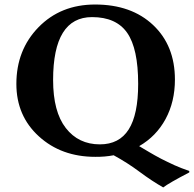

<svg xmlns="http://www.w3.org/2000/svg" viewBox="-20 -678 850 842"><path d="M383.8 -603Q212.9 -603 212.9 -327.1Q212.9 -188 268.6 -116.5Q324.2 -44.9 418 -44.9Q502.9 -44.9 544.4 -110.4Q585.9 -175.8 585.9 -310.1Q585.9 -464.8 537.8 -533.9Q489.7 -603 383.8 -603ZM590.3 -37.1Q590.8 -36.6 611.1 -24.7Q631.3 -12.7 635.5 -10.3Q639.6 -7.8 658.9 3.2Q678.2 14.2 686.8 18.3Q695.3 22.5 713.9 31.7Q732.4 41 745.4 46.6Q758.3 52.2 775.9 59.3Q793.5 66.4 810.1 71.8V78.1Q718.3 126 695.8 144Q646 115.7 592.3 75.7Q538.6 35.6 478.5 2.9Q439.5 10.3 397.9 9.8Q249 9.8 150.4 -80.1Q51.8 -169.9 51.8 -310.1Q51.8 -459 148.9 -558.6Q246.1 -658.2 397 -658.2Q556.2 -658.2 651.6 -568.1Q747.1 -478 747.1 -329.1Q747.1 -231.9 706.1 -156Q665 -80.1 590.3 -37.1Z"/></svg>

Font: Linux Biolinum O
Style: Bold
Weight: 700
Designer: Philipp H. Poll
Foundry: Philipp H. Poll
Version: Version 1.3.2